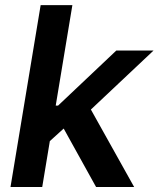

<svg xmlns="http://www.w3.org/2000/svg" viewBox="-20 -748 634 768"><path d="M166.5 -171.9 191.9 -325.7H212.4L445.3 -545.9H594.2L308.6 -276.9H282.2ZM22 0 142.6 -727.5H269.5L148.9 0ZM364.3 0 226.6 -248.5 327.6 -338.4 516.6 0Z"/></svg>

Font: Inter SemiBold
Style: Italic
Weight: 600
Italic angle: -9.3988°
Designer: Rasmus Andersson
Foundry: rsms
Version: Version 4.001;git-66647c0bb